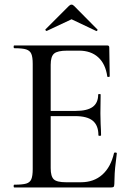

<svg xmlns="http://www.w3.org/2000/svg" viewBox="-20 -825 582 845"><path d="M481.9 -151.9Q482.4 -153.8 488.3 -153.8Q494.1 -153.8 494.1 -149.9Q484.4 -78.1 484.1 -42.7Q483.9 -7.3 481 -3.7Q478 0 469.2 0H43Q40 0 40 -6.1Q40 -12.2 43 -12.2Q79.1 -12.2 95.5 -17.1Q111.8 -22 117.9 -36.4Q124 -50.8 124 -81.1V-543.9Q124 -573.7 117.9 -587.9Q111.8 -602.1 95.5 -607.4Q79.1 -612.8 43 -612.8Q40 -612.8 40 -618.9Q40 -625 43 -625H452.1Q460.9 -625 460.9 -616.2L462.9 -488.8Q462.9 -486.8 457.5 -486.3Q452.1 -485.8 452.1 -488.8Q444.3 -543.9 412.1 -573Q379.9 -602.1 328.1 -602.1H275.9Q232.9 -602.1 218 -589.1Q203.1 -576.2 203.1 -540V-336.9H313Q363.8 -336.9 387.9 -354.5Q412.1 -372.1 412.1 -409.2Q412.1 -411.1 417.5 -411.1Q422.9 -411.1 422.9 -409.2L421.9 -325.2L422.9 -279.8Q424.8 -247.6 424.8 -230Q424.8 -227.1 418.9 -227.1Q413.1 -227.1 413.1 -230Q413.1 -272.9 388.4 -293.5Q363.8 -314 310.1 -314H203.1V-85Q203.1 -48.8 216.6 -35.9Q230 -22.9 271 -22.9H335.9Q393.1 -22.9 430.4 -56.4Q467.8 -89.8 481.9 -151.9ZM283.2 -798.8Q294.9 -810.5 306.2 -798.8L408.2 -695.8Q411.1 -693.8 408 -690.4Q404.8 -687 402.8 -689L294.9 -740.2L186 -689Q184.1 -688 181.2 -690.9Q178.2 -693.8 180.2 -695.8Z"/></svg>

Font: Cormorant-Medium
Style: Regular
Weight: 500
Designer: Christian Thalmann (Catharsis Fonts)
Version: Version 3.000